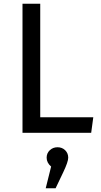

<svg xmlns="http://www.w3.org/2000/svg" viewBox="-20 -709 538 1025"><path d="M194.8 -689V-83H478L466.8 0H100.1V-689ZM344.2 132.8Q344.2 154.8 317.9 210L276.9 295.9H224.1L252.9 180.2Q229 159.7 229 132.8Q229 108.9 245.8 93Q262.7 77.1 287.1 77.1Q311.5 77.1 327.9 93Q344.2 108.9 344.2 132.8Z"/></svg>

Font: FiraGO
Style: Regular
Weight: 400
Designer: bBox Type
Foundry: bBox Type GmbH
Version: Version 1.001;PS 001.001;hotconv 1.0.88;makeotf.lib2.5.64775